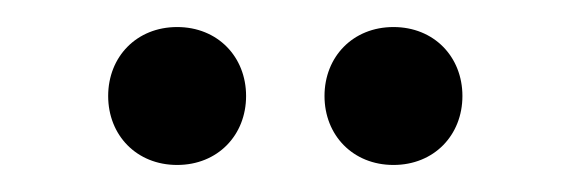

<svg xmlns="http://www.w3.org/2000/svg" viewBox="-20 -712 422 142"><path d="M60 -641C60 -612 81 -590 111 -590C141 -590 162 -612 162 -641C162 -670 141 -692 111 -692C81 -692 60 -670 60 -641ZM220 -641C220 -612 241 -590 271 -590C301 -590 322 -612 322 -641C322 -670 301 -692 271 -692C241 -692 220 -670 220 -641Z"/></svg>

Font: Space Text Light
Style: Regular
Weight: 300
Designer: Florian Karsten (Space Text), Colophon Foundry (Space Mono)
Foundry: Florian Karsten
Version: Version 1.003;PS 001.003;hotconv 1.0.88;makeotf.lib2.5.64775